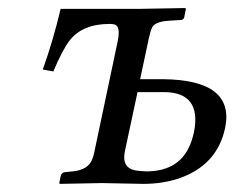

<svg xmlns="http://www.w3.org/2000/svg" viewBox="-20 -451 578 473"><path d="M211.9 -74.2 269.5 -347.2Q277.8 -385.7 262.7 -390.6Q257.3 -392.1 250.5 -392.1Q183.1 -392.1 151.4 -351.1Q133.8 -328.1 111.3 -274.9L85.4 -279.8Q110.8 -350.6 129.4 -429.2H325.2L436.5 -431.2L438 -429.2L433.6 -407.2Q431.2 -402.8 427.2 -401.9L396 -399.9Q362.8 -397.9 355 -383.8Q350.6 -375 346.7 -356.9L325.2 -255.9H382.3Q558.6 -253.9 534.7 -136.2Q515.1 -43.5 419.9 -11.2Q379.9 2 332.5 2Q331.5 2 231 0L127.4 2L126 0L129.9 -19Q132.8 -25.9 139.6 -26.9L159.2 -28.8Q197.3 -32.7 207 -58.1Q210 -65.4 211.9 -74.2ZM458 -126Q476.6 -222.7 385.7 -224.1H318.8L287.6 -78.1Q279.3 -38.1 313.5 -31.2Q324.7 -29.3 340.3 -28.8Q427.2 -28.8 452.1 -104.5Q455.6 -115.2 458 -126Z"/></svg>

Font: Linux Libertine Display Slanted O
Style: Slanted
Weight: 400
Designer: Philipp H. Poll
Foundry: Philipp H. Poll
Version: Version 5.0.9